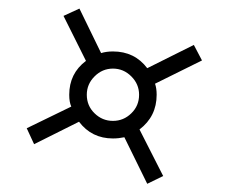

<svg xmlns="http://www.w3.org/2000/svg" viewBox="-20 -581 602 459"><path d="M187.5 -354.5Q187.5 -328.1 206.1 -310.1Q224.6 -292 250 -292Q275.4 -292 293.9 -310.1Q312.5 -328.1 312.5 -354.5Q312.5 -379.9 293.9 -398.4Q275.4 -417 250 -417Q224.6 -417 206.1 -398.4Q187.5 -379.9 187.5 -354.5ZM250 -458Q301.8 -458 332 -418L443.4 -473.6L462.9 -436.5L350.6 -380.9Q354.5 -370.1 354.5 -354.5Q354.5 -302.7 313.5 -271.5L370.1 -160.2L332 -141.6L277.3 -252.9Q263.7 -250 250 -250Q199.2 -250 168.9 -290L61.5 -236.3L43.9 -274.4L150.4 -326.2Q145.5 -336.9 145.5 -354.5Q145.5 -405.3 185.5 -435.5L131.8 -543L169.9 -560.5L221.7 -454.1Q234.4 -458 250 -458Z"/></svg>

Font: wanta
Style: Medium
Weight: 500
Version: Version 0.91